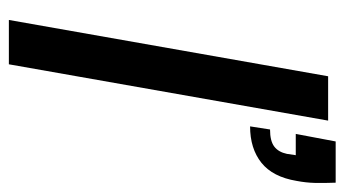

<svg xmlns="http://www.w3.org/2000/svg" viewBox="-192 -585 777 433"><g transform="rotate(90 196.5 -368.5)"><path d="M25 0 152 -720H252L125 0ZM265 -544 272 -589Q298 -589 310.5 -598.5Q323 -608 327 -627L330 -647H282L299 -737H392Q393 -710 392.5 -690Q392 -670 388 -649Q379 -595 347 -569.5Q315 -544 265 -544Z"/></g></svg>

Font: DM Sans 11pt Medium
Style: Italic
Weight: 500
Italic angle: -10°
Version: Version 4.004;gftools[0.9.30]